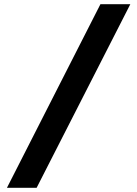

<svg xmlns="http://www.w3.org/2000/svg" viewBox="-20 -786 652 912"><path d="M154 106 599 -766H457L13 106Z"/></svg>

Font: Bluebird
Style: SfBdExt
Weight: 700
Designer: Jasper
Foundry: Cannot Into Space Fonts
Version: Version 0.98